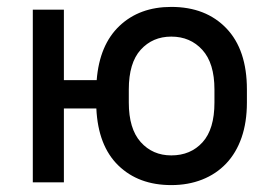

<svg xmlns="http://www.w3.org/2000/svg" viewBox="-20 -528 780 556"><path d="M476 8Q381 8 322.5 -49Q264 -106 259 -214H165V0H75V-500H165V-296H260Q268 -398 326 -453Q384 -508 476 -508Q576 -508 635.5 -446Q695 -384 695 -269V-231Q695 -174 679.5 -129.5Q664 -85 635 -54.5Q606 -24 565.5 -8Q525 8 476 8ZM476 -78Q532 -78 566.5 -116Q601 -154 601 -231V-269Q601 -345 566 -383.5Q531 -422 476 -422Q422 -422 387.5 -384Q353 -346 353 -269V-231Q353 -155 387.5 -116.5Q422 -78 476 -78Z"/></svg>

Font: Retni Sans Medium
Style: Regular
Weight: 500
Designer: Vitaly Kuzmin
Foundry: ParaType Ltd.
Version: Version 1.00;March 2, 2019;FontCreator 11.5.0.2425 64-bit; t